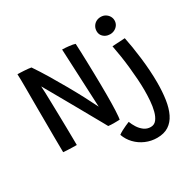

<svg xmlns="http://www.w3.org/2000/svg" viewBox="-196 -898 1358 1347"><g transform="rotate(-30 483.0 -225.0)"><path d="M189.5 3Q172.5 3 151.2 2.5Q130 2 111.2 1Q92.5 0 81.5 -1Q81.5 -10 81 -43Q80.5 -76 80.2 -124.8Q80 -173.5 79.8 -229.8Q79.5 -286 79.2 -342.5Q79 -399 79 -447Q79 -485 79 -521.2Q79 -557.5 78.5 -587Q78 -616.5 77 -635Q84.5 -635 98.8 -634.5Q113 -634 129.5 -633Q146 -632 161.2 -630.5Q176.5 -629 186 -627Q224 -571 261.8 -508.2Q299.5 -445.5 335.2 -382.5Q371 -319.5 402 -260.8Q433 -202 457 -153L435 -628.5Q446.5 -628.5 461 -627.5Q475.5 -626.5 490.2 -624.8Q505 -623 517.5 -620.8Q530 -618.5 537.5 -615.5Q539 -587.5 540.5 -548Q542 -508.5 543.2 -462.8Q544.5 -417 545.5 -369.5Q546.5 -322 547 -277.2Q547.5 -232.5 547.5 -195.5Q547.5 -162 547 -129.8Q546.5 -97.5 545.2 -70.8Q544 -44 542.2 -25.5Q540.5 -7 539 -0.5Q528 0 517.5 0.2Q507 0.5 497 0.5Q482.5 0.5 469.5 0Q456.5 -0.5 447 -2Q440 -15 421.8 -47.5Q403.5 -80 378.2 -125Q353 -170 324.5 -220.8Q296 -271.5 268 -320.8Q240 -370 216.8 -411.2Q193.5 -452.5 178.5 -478Q180 -463 181.2 -426.8Q182.5 -390.5 183.5 -341.8Q184.5 -293 185.8 -240Q187 -187 187.8 -137.8Q188.5 -88.5 189 -51.2Q189.5 -14 189.5 3ZM897.5 -95.5Q897.5 -20 888.2 42Q879 104 857 148.8Q835 193.5 797.8 217.8Q760.5 242 704.5 242Q656 242 612.5 223.2Q569 204.5 537 171.2Q505 138 489.5 94Q502 84.5 519.8 75Q537.5 65.5 555.5 57.5Q573.5 49.5 586 44.5Q595 69 611 94.2Q627 119.5 650.2 136.5Q673.5 153.5 703 153.5Q732 153.5 749.8 130.8Q767.5 108 777 71.5Q786.5 35 789.8 -8Q793 -51 793 -91.5Q793 -133.5 789.8 -181.5Q786.5 -229.5 781.2 -279.8Q776 -330 768.5 -378.5Q761 -427 752.5 -471.5L855.5 -477.5Q863 -442.5 870.5 -396.2Q878 -350 884.2 -298.5Q890.5 -247 894 -194.8Q897.5 -142.5 897.5 -95.5ZM783.5 -691.5Q805 -691.5 821.2 -681.5Q837.5 -671.5 846.8 -655.8Q856 -640 856 -622Q856 -602 845.8 -586.2Q835.5 -570.5 818.5 -561.5Q801.5 -552.5 781.5 -552.5Q762.5 -552.5 746 -560.5Q729.5 -568.5 719.2 -583.2Q709 -598 709 -618Q709 -639 718.8 -655.8Q728.5 -672.5 745.2 -682Q762 -691.5 783.5 -691.5Z"/></g></svg>

Font: Grandstander Thin
Style: Regular
Weight: 400
Version: Version 1.200